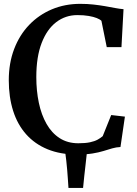

<svg xmlns="http://www.w3.org/2000/svg" viewBox="-20 -772 696 973"><path d="M327 180.5Q325.5 158.5 324 135.8Q322.5 113 320.5 89.5Q318.5 66 316 43.2Q313.5 20.5 310.5 -0.5L420.5 0Q417.5 28 414 59Q410.5 90 407 121Q403.5 152 401 180.5ZM370.5 11Q286 11 221.2 -15.5Q156.5 -42 112.5 -91.5Q68.5 -141 46.5 -210.5Q24.5 -280 24.5 -365.5Q24.5 -452.5 51.8 -523.8Q79 -595 128 -646Q177 -697 243 -724.8Q309 -752.5 386.5 -752.5Q422.5 -752.5 453.8 -749Q485 -745.5 512 -740.8Q539 -736 562.8 -731.5Q586.5 -727 606 -725.5L595.5 -533H521L494 -666.5Q486.5 -674 470.2 -680.5Q454 -687 429.5 -691.2Q405 -695.5 372 -695.5Q312 -695.5 265 -659.8Q218 -624 191 -554Q164 -484 164 -381.5Q164 -312 176.8 -251.2Q189.5 -190.5 215.8 -144.2Q242 -98 282.2 -72Q322.5 -46 377 -46Q413 -46 436.2 -51Q459.5 -56 474.5 -64.2Q489.5 -72.5 500.5 -82L543.5 -189L613 -181L590.5 -27Q568.5 -26 548.2 -20Q528 -14 504.5 -6.8Q481 0.5 448.8 5.8Q416.5 11 370.5 11Z"/></svg>

Font: Merriweather 24pt SemiBold
Style: Regular
Weight: 600
Designer: Eben Sorkin
Foundry: Eben Sorkin
Version: Version 2.100